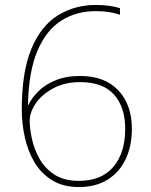

<svg xmlns="http://www.w3.org/2000/svg" viewBox="-20 -746 610 776"><path d="M68 -303Q68 -456 107 -549Q146 -642 214 -684Q282 -726 367 -726Q397 -726 421 -722.5Q445 -719 465 -713V-686Q447 -693 422 -697Q397 -701 367 -701Q288 -701 227.5 -662.5Q167 -624 131.5 -541Q96 -458 93 -322H95Q108 -350 135 -377Q162 -404 204.5 -421.5Q247 -439 304 -439Q403 -439 458 -381Q513 -323 513 -225Q513 -156 488 -103Q463 -50 415 -20Q367 10 299 10Q236 10 191.5 -17Q147 -44 120 -89Q93 -134 80.5 -190Q68 -246 68 -303ZM299 -15Q390 -15 438 -71.5Q486 -128 486 -225Q486 -313 441 -363.5Q396 -414 304 -414Q241 -414 195 -389Q149 -364 124.5 -328Q100 -292 100 -258Q100 -228 108.5 -187Q117 -146 138.5 -106.5Q160 -67 199 -41Q238 -15 299 -15Z"/></svg>

Font: Noto Sans Thaana Thin
Style: Regular
Weight: 100
Designer: David Williams
Foundry: Google Inc.
Version: Version 3.001; ttfautohint (v1.8.4.7-5d5b)